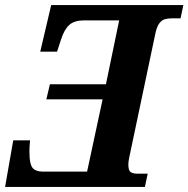

<svg xmlns="http://www.w3.org/2000/svg" viewBox="-33 -734 740 754"><path d="M-13 0 19 -183H85Q84 -175 83 -156.5Q82 -138 83 -128Q83 -92 94 -76Q105 -60 138 -60H309L370 -344H149L163 -403H383L435 -654H297Q259 -654 239 -636Q219 -618 206 -577L191 -531H125L168 -714H687L676 -662H642Q627 -662 614.5 -658.5Q602 -655 592 -641.5Q582 -628 576 -597L474 -113Q471 -97 471 -88Q471 -64 480.5 -58Q490 -52 505 -52H547L536 0Z"/></svg>

Font: Noto Serif SemiCondensed
Style: Bold Italic
Weight: 700
Width: 4
Italic angle: -12°
Designer: Monotype Design Team
Foundry: Monotype Imaging Inc.
Version: Version 2.014